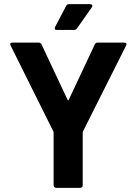

<svg xmlns="http://www.w3.org/2000/svg" viewBox="-20 -905 657 924"><path d="M238 -13V-266Q238 -270 237 -272L31 -686Q29 -690 29 -692Q29 -700 40 -700H166Q176 -700 180 -691L305 -425Q308 -419 311 -425L436 -691Q440 -700 450 -700H578Q585 -700 587.5 -696.5Q590 -693 587 -686L379 -272Q378 -270 378 -266V-13Q378 -8 374.5 -4.5Q371 -1 366 -1H250Q245 -1 241.5 -4.5Q238 -8 238 -13ZM245 -775 298 -876Q302 -885 313 -885H414Q421 -885 423.5 -880.5Q426 -876 422 -870L351 -769Q346 -761 337 -761H253Q246 -761 244 -765Q242 -769 245 -775Z"/></svg>

Font: Amber EN
Style: Bold
Weight: 700
Designer: Jeremy Tribby
Foundry: Tribby Type
Version: Version 1.408 November 24, 2021